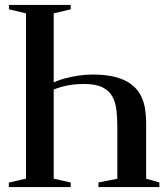

<svg xmlns="http://www.w3.org/2000/svg" viewBox="-20 -763 686 783"><path d="M188.5 -422Q212 -434 241.2 -442.2Q270.5 -450.5 300.8 -454.8Q331 -459 357.5 -459Q415 -459 454 -448Q493 -437 517.5 -417.5Q542 -398 554.5 -373Q567 -348 571.5 -319.5Q576 -291 576 -261.5V-34L630 -19V0H381.5V-19L458.5 -34V-243.5Q458.5 -282 454.8 -314.2Q451 -346.5 437.8 -370.2Q424.5 -394 397.2 -407.2Q370 -420.5 323 -420.5Q279 -420.5 243.8 -412Q208.5 -403.5 188.5 -392.5ZM86 -34.5V-708.5L16.5 -725V-743H268.5V-725L199 -708.5V-34.5L268.5 -18.5V0H16V-18.5Z"/></svg>

Font: Merriweather 144pt Medium
Style: Regular
Weight: 500
Version: Version 2.100